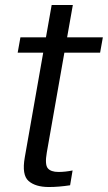

<svg xmlns="http://www.w3.org/2000/svg" viewBox="-20 -745 433 771"><path d="M176.5 6Q122.5 6 94.8 -18.2Q67 -42.5 79.5 -113L153.5 -533.5H51L62 -595H164.5L187.5 -725H272.5L249.5 -595H393L382 -533.5H238.5L168 -133Q159.5 -84.5 171.8 -69.5Q184 -54.5 215 -54.5Q241.5 -54.5 271.5 -60.5L261.5 -1Q215.5 6 176.5 6Z"/></svg>

Font: Anybody
Style: Italic
Weight: 400
Italic angle: -10°
Designer: Tyler Finck
Foundry: Etcetera Type Company
Version: Version 1.010; ttfautohint (v1.8.3) -l 8 -r 50 -G 200 -x 14 